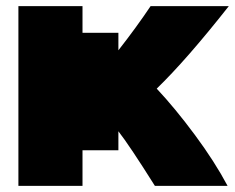

<svg xmlns="http://www.w3.org/2000/svg" viewBox="-20 -576 766 626"><path d="M366 -148V-86H307H249V30H40V-556H249V-469H307H366V-412Q424 -486 471 -556H726Q589 -382 491 -287Q551 -223 615.5 -136Q680 -49 722 30H485Q402 -102 366 -148Z"/></svg>

Font: Repo
Style: ExtraBlack
Weight: 1000
Designer: Stefan Peev
Foundry: Context Ltd
Version: Version 001.000